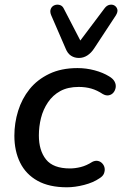

<svg xmlns="http://www.w3.org/2000/svg" viewBox="-20 -786 519 815"><path d="M264 9Q189 9 139.5 -18.5Q90 -46 65.5 -95.5Q41 -145 41 -210Q41 -264 57 -315.5Q73 -367 105.5 -407.5Q138 -448 189 -472.5Q240 -497 309 -497Q346 -497 381.5 -487.5Q417 -478 443 -462Q460 -452 466.5 -439.5Q473 -427 471 -414.5Q469 -402 461.5 -393Q454 -384 442 -381.5Q430 -379 416 -387Q392 -403 367.5 -410Q343 -417 314 -417Q268 -417 236 -399.5Q204 -382 183.5 -351.5Q163 -321 154 -285Q145 -249 145 -211Q145 -147 175.5 -109Q206 -71 277 -71Q299 -71 323 -77Q347 -83 372 -99Q384 -105 395 -103Q406 -101 414 -92.5Q422 -84 424 -73Q426 -62 421.5 -50Q417 -38 402 -29Q376 -11 337 -1Q298 9 264 9ZM315 -540Q296 -540 281.5 -549.5Q267 -559 259 -579L197 -722Q191 -737 195.5 -748Q200 -759 210.5 -763.5Q221 -768 233 -765Q245 -762 251 -749L321 -614L424 -751Q433 -763 445 -765.5Q457 -768 466 -762.5Q475 -757 478 -746.5Q481 -736 472 -721L380 -581Q367 -561 350.5 -550.5Q334 -540 315 -540Z"/></svg>

Font: Nunito ExtraLight SemiBold
Style: Italic
Weight: 600
Italic angle: -9°
Version: Version 3.602